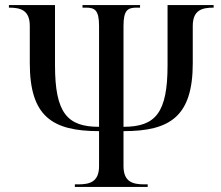

<svg xmlns="http://www.w3.org/2000/svg" viewBox="-20 -734 868 754"><path d="M274 0H560V-10H547C502 -10 465 -19 465 -82V-219C647 -219 737 -276 737 -486V-632C737 -695 774 -704 819 -704V-714H638V-478C638 -291 591 -236 465 -236V-632C465 -695 482 -704 517 -704H530V-714H304V-704H317C352 -704 369 -695 369 -632V-236C245 -236 196 -289 196 -478V-714H15V-704C60 -704 97 -695 97 -632V-486C97 -278 184 -219 369 -219V-82C369 -19 332 -10 287 -10H274Z"/></svg>

Font: Noto Serif Display
Style: Regular
Weight: 400
Designer: Monotype Design Team
Foundry: Monotype Imaging Inc.
Version: Version 2.009